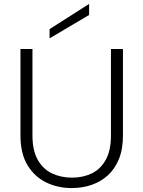

<svg xmlns="http://www.w3.org/2000/svg" viewBox="-20 -949 729 976"><path d="M433 -929V-873L232 -754V-801ZM84 -700H145V-260Q145 -184 172 -136.5Q199 -89 244.5 -67.5Q290 -46 346 -46Q402 -46 446.5 -67.5Q491 -89 517.5 -136.5Q544 -184 544 -260V-700H605V-261Q605 -191 584.5 -140.5Q564 -90 528 -57.5Q492 -25 445 -9Q398 7 345 7Q274 7 215 -21.5Q156 -50 120 -109Q84 -168 84 -261Z"/></svg>

Font: Albert Sans Light
Style: Regular
Weight: 300
Designer: Andreas Rasmussen
Foundry: a.Foundry
Version: Version 1.025